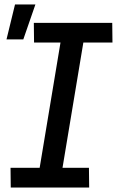

<svg xmlns="http://www.w3.org/2000/svg" viewBox="-20 -837 540 857"><path d="M28 0 27 -88H157L250 -647H132L131 -735H481L482 -647H352L259 -88H377L378 0ZM9 -661 47 -817H138L84 -661Z"/></svg>

Font: Iosevka Curly Slab Semibold
Style: Italic
Weight: 600
Italic angle: -9°
Monospace: yes
Designer: Belleve Invis
Foundry: Belleve Invis
Version: Version 22.1.2; ttfautohint (v1.8.4)